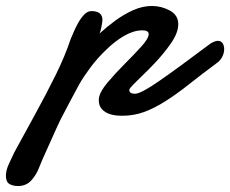

<svg xmlns="http://www.w3.org/2000/svg" viewBox="-138 -375 771 643"><path d="M-77.6 248Q-95.2 248 -106.7 241Q-118.2 233.9 -118.2 213.9Q-118.2 194.8 -107.9 173.3Q-97.7 151.9 -90.3 135.7Q-56.2 72.8 -20 7.1Q16.1 -58.6 47.6 -122.1Q79.1 -185.5 98.1 -242.7Q101.6 -250.5 107.9 -265.9Q114.3 -281.2 123.5 -297.9Q132.8 -314.5 144 -326.2Q155.3 -337.9 168 -337.9Q205.1 -337.9 205.1 -308.1Q205.1 -302.7 201.9 -285.9Q198.7 -269 195.3 -262.7Q219.2 -284.7 248 -305.9Q276.9 -327.1 308.3 -341.1Q339.8 -355 370.6 -355Q402.8 -355 430.9 -339.6Q459 -324.2 459 -293.9Q459 -265.1 434.3 -229.7Q409.7 -194.3 377.9 -161.1Q359.4 -141.6 340.3 -123.3Q321.3 -105 308.3 -91.8Q295.4 -78.6 294.9 -74.2Q294.9 -61 314 -61Q333.5 -61 394.5 -103.3Q455.6 -145.5 567.4 -229.5Q582.5 -238.3 591.3 -238.3Q602.1 -238.3 607.4 -230.2Q612.8 -222.2 612.8 -210.4Q612.8 -197.8 606.2 -184.6Q599.6 -171.4 586.4 -162.6Q535.6 -125 493.2 -91.3Q451.7 -58.6 416 -36.1Q379.4 -12.7 344.7 0Q310.1 12.7 270.5 12.7Q233.4 12.7 213.1 -1Q192.9 -14.6 192.9 -38.6V-42.5L193.4 -46.4Q196.3 -67.9 222.4 -98.9Q248.5 -129.9 279.8 -161.1Q310.1 -191.4 335 -218.8Q359.9 -246.1 359.9 -260.7Q359.9 -273.4 338.9 -273.4Q310.1 -273.4 278.6 -255.4Q247.1 -237.3 218.3 -209Q188.5 -180.7 165.5 -149.9Q142.6 -119.1 127.4 -92.8L94.2 -30.8Q83 -9.8 75 5.9Q66.9 21.5 64 26.9Q60.5 33.2 51 54.7Q41.5 76.2 27.8 106.4Q14.2 136.2 4.6 158Q-4.9 179.7 -6.8 185.5Q-16.1 210.4 -33.2 229.2Q-50.3 248 -77.6 248Z"/></svg>

Font: Damion
Style: Regular
Weight: 400
Designer: Vernon Adams
Foundry: Vernon Adams
Version: Version 1.100; ttfautohint (v1.8.4.7-5d5b)